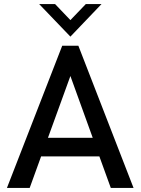

<svg xmlns="http://www.w3.org/2000/svg" viewBox="-20 -921 689 941"><path d="M634.5 0H523L467 -154.5H181.5L125.5 0H14L285 -697H364ZM434.5 -245.5 325 -548.5 215 -245.5ZM325 -741.5 172 -901H250L325 -822.5L400.5 -901H477.5Z"/></svg>

Font: Acari Sans Neue SemiBold
Style: Regular
Weight: 600
Designer: Alfredo Marco Pradil (font), Cristiano Sobral (main changes)
Foundry: Hanken Design Co. (font), Cristiano Sobral (main changes)
Version: Version 2.459;March 19, 2022;FontCreator 14.0.0.2808 64-bit;